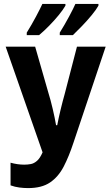

<svg xmlns="http://www.w3.org/2000/svg" viewBox="-20 -953 570 983"><path d="M124 10Q102 10 79 7Q56 4 34 -4V-120Q52 -115 69.5 -112.5Q87 -110 104 -110Q121 -110 137.5 -113Q154 -116 169.5 -129.5Q185 -143 198 -173L9 -714H160L228 -477Q239 -442 250 -395Q261 -348 267 -312H273Q280 -349 290.5 -392.5Q301 -436 311 -471L374 -714H521L356 -222Q333 -152 306 -100Q279 -48 236.5 -19Q194 10 124 10ZM286 -786Q311 -826 333.5 -868Q356 -910 366 -933H484V-924Q473 -904 449.5 -875.5Q426 -847 399.5 -819.5Q373 -792 353 -773H286ZM117 -786Q143 -828 164.5 -868.5Q186 -909 197 -933H315V-924Q303 -903 280.5 -875.5Q258 -848 231.5 -821Q205 -794 180 -773H117Z"/></svg>

Font: Noto Sans Mono Condensed
Style: Bold
Weight: 700
Width: 3
Designer: Monotype Design Team
Foundry: Monotype Imaging Inc.
Version: Version 2.014